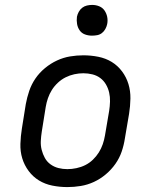

<svg xmlns="http://www.w3.org/2000/svg" viewBox="-20 -753 640 781"><path d="M254 8Q223 8 193 2Q163 -4 138.5 -19Q114 -34 96.5 -57.5Q79 -81 70.5 -109Q62 -137 63 -168Q64 -199 69 -230L85 -330Q90 -357 99 -383.5Q108 -410 124 -433.5Q140 -457 163 -476Q186 -495 212 -507Q238 -519 265 -523.5Q292 -528 319 -528Q350 -528 380 -522Q410 -516 434.5 -501Q459 -486 476.5 -462.5Q494 -439 502.5 -411Q511 -383 510.5 -352Q510 -321 505 -290L488 -190Q484 -163 475 -136.5Q466 -110 449.5 -86.5Q433 -63 410.5 -44Q388 -25 362 -13Q336 -1 308.5 3.5Q281 8 254 8ZM254 -65Q272 -65 291 -69Q310 -73 327 -81.5Q344 -90 358 -103.5Q372 -117 382 -133Q392 -149 398 -166.5Q404 -184 407 -202L424 -302Q427 -321 427.5 -340Q428 -359 424 -376.5Q420 -394 411 -409.5Q402 -425 388 -435.5Q374 -446 356 -450.5Q338 -455 319 -455Q301 -455 282.5 -451Q264 -447 247 -438.5Q230 -430 215.5 -416.5Q201 -403 191 -387Q181 -371 175 -353.5Q169 -336 166 -318L150 -218Q147 -199 146 -180Q145 -161 149.5 -143.5Q154 -126 162.5 -110.5Q171 -95 185.5 -84.5Q200 -74 217.5 -69.5Q235 -65 254 -65ZM354 -608Q339 -608 325.5 -613Q312 -618 304 -629.5Q296 -641 293.5 -655.5Q291 -670 293 -685Q295 -695 300.5 -705Q306 -715 314.5 -721.5Q323 -728 333.5 -730.5Q344 -733 355 -733Q370 -733 383.5 -727.5Q397 -722 405 -710.5Q413 -699 416 -684.5Q419 -670 416 -655Q414 -645 408.5 -635Q403 -625 394.5 -618.5Q386 -612 375.5 -610Q365 -608 354 -608Z"/></svg>

Font: Iosevka Etoile
Style: Italic
Weight: 400
Italic angle: -9°
Designer: Belleve Invis
Foundry: Belleve Invis
Version: Version 22.1.2; ttfautohint (v1.8.4)